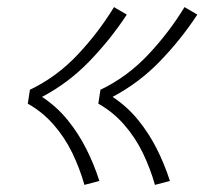

<svg xmlns="http://www.w3.org/2000/svg" viewBox="-20 -612 616 539"><path d="M415 -93 457 -104Q442 -151 420 -194.5Q398 -238 367.5 -275.5Q337 -313 296 -340Q370 -379 429 -440Q488 -501 534 -571L498 -592Q454 -520 395.5 -458Q337 -396 262 -360L256 -321Q297 -298 328.5 -262Q360 -226 381 -182.5Q402 -139 415 -93ZM217 -93 259 -104Q244 -151 222 -194.5Q200 -238 169.5 -275.5Q139 -313 98 -340Q172 -379 231 -440Q290 -501 336 -571L300 -592Q256 -520 197.5 -458Q139 -396 64 -360L58 -321Q99 -298 130.5 -262Q162 -226 183 -182.5Q204 -139 217 -93Z"/></svg>

Font: Iosevka Sparkle Extralight
Style: Italic
Weight: 200
Italic angle: -9°
Designer: Belleve Invis
Foundry: Belleve Invis
Version: Version 4.5.0; ttfautohint (v1.8.3)